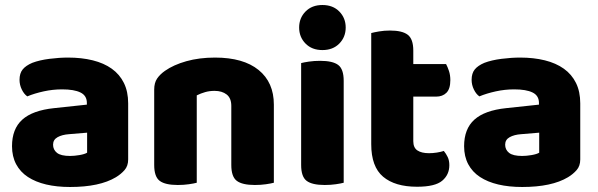

<svg xmlns="http://www.w3.org/2000/svg" viewBox="-20 -731 2390 767"><path d="M328 -121V-201L256 -195Q228 -193 210 -183Q192 -173 192 -153Q192 -133 207.5 -120.5Q223 -108 260 -108Q277 -108 297.5 -111.5Q318 -115 328 -121ZM492 -318V-94Q492 -68 477.5 -51.5Q463 -35 443 -23Q378 16 260 16Q207 16 164.5 6Q122 -4 91.5 -24Q61 -44 44.5 -75Q28 -106 28 -147Q28 -216 69 -253Q110 -290 196 -299L327 -313V-320Q327 -349 301.5 -361.5Q276 -374 228 -374Q191 -374 154.5 -366Q118 -358 89 -346Q76 -355 67 -373.5Q58 -392 58 -412Q58 -438 70.5 -453.5Q83 -469 109 -480Q138 -491 177.5 -496Q217 -501 252 -501Q306 -501 350.5 -490Q395 -479 426.5 -456.5Q458 -434 475 -399.5Q492 -365 492 -318Z M1074 -1Q1063 2 1042.5 5Q1022 8 998 8Q948 8 926 -8.5Q904 -25 904 -72V-308Q904 -339 885.5 -353.5Q867 -368 837 -368Q817 -368 799.5 -363Q782 -358 766 -350V-1Q755 2 734.5 5Q714 8 690 8Q640 8 618 -8.5Q596 -25 596 -72V-373Q596 -400 607.5 -417Q619 -434 639 -448Q673 -472 724.5 -486.5Q776 -501 839 -501Q952 -501 1013 -451.5Q1074 -402 1074 -313Z M1183 -479Q1194 -482 1214.5 -485Q1235 -488 1259 -488Q1309 -488 1331 -471.5Q1353 -455 1353 -408V-1Q1342 2 1321.5 5Q1301 8 1277 8Q1227 8 1205 -8.5Q1183 -25 1183 -72ZM1268 -711Q1310 -711 1335.5 -685Q1361 -659 1361 -621Q1361 -583 1335.5 -557Q1310 -531 1268 -531Q1226 -531 1200.5 -557Q1175 -583 1175 -621Q1175 -659 1200.5 -685Q1226 -711 1268 -711Z M1463 -155V-599Q1474 -602 1494.5 -605.5Q1515 -609 1538 -609Q1587 -609 1609 -592Q1631 -575 1631 -529V-475H1762Q1768 -464 1773.5 -447.5Q1779 -431 1779 -411Q1779 -376 1763.5 -360.5Q1748 -345 1722 -345H1631V-167Q1631 -141 1647.5 -130Q1664 -119 1694 -119Q1709 -119 1725 -121.5Q1741 -124 1753 -128Q1762 -117 1768.5 -103.5Q1775 -90 1775 -71Q1775 -33 1746.5 -9Q1718 15 1646 15Q1558 15 1510.5 -25Q1463 -65 1463 -155Z M2134 -121V-201L2062 -195Q2034 -193 2016 -183Q1998 -173 1998 -153Q1998 -133 2013.5 -120.5Q2029 -108 2066 -108Q2083 -108 2103.5 -111.5Q2124 -115 2134 -121ZM2298 -318V-94Q2298 -68 2283.5 -51.5Q2269 -35 2249 -23Q2184 16 2066 16Q2013 16 1970.5 6Q1928 -4 1897.5 -24Q1867 -44 1850.5 -75Q1834 -106 1834 -147Q1834 -216 1875 -253Q1916 -290 2002 -299L2133 -313V-320Q2133 -349 2107.5 -361.5Q2082 -374 2034 -374Q1997 -374 1960.5 -366Q1924 -358 1895 -346Q1882 -355 1873 -373.5Q1864 -392 1864 -412Q1864 -438 1876.5 -453.5Q1889 -469 1915 -480Q1944 -491 1983.5 -496Q2023 -501 2058 -501Q2112 -501 2156.5 -490Q2201 -479 2232.5 -456.5Q2264 -434 2281 -399.5Q2298 -365 2298 -318Z"/></svg>

Font: Baloo 2 Latin ExtraBold
Style: Regular
Weight: 400
Designer: Sarang Kulkarni and Ek Type
Foundry: Ek Type
Version: Version 1.001